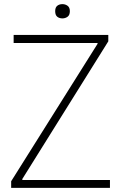

<svg xmlns="http://www.w3.org/2000/svg" viewBox="-20 -909 588 929"><path d="M282 -820Q267 -820 257 -828Q247 -836 247 -855Q247 -873 257 -881Q267 -889 282 -889Q296 -889 307 -881Q318 -873 318 -855Q318 -836 307 -828Q296 -820 282 -820ZM34 -32 452 -697V-701H46V-740H504V-709L88 -43V-38H512V0H34Z"/></svg>

Font: Encode Sans Normal
Style: Thin
Weight: 100
Designer: Pablo Impallari, Andres Torresi
Foundry: Pablo Impallari, Andres Torresi
Version: Version 1.000; ttfautohint (v1.00) -l 8 -r 50 -G 200 -x 14 -